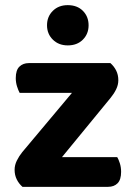

<svg xmlns="http://www.w3.org/2000/svg" viewBox="-20 -724 518 744"><path d="M125.7 0H67.1Q53.2 -12.1 44.9 -28.8Q36.6 -45.5 36.6 -66.2Q36.6 -84.2 45.2 -101.6Q53.7 -118.9 66 -134.2L355.6 -479.5H407.8Q421.9 -467.2 430.2 -450.6Q438.5 -434 438.5 -413.1Q438.5 -395.2 430.1 -378Q421.7 -360.8 408.9 -345.2ZM377.8 -479.5V-364.1H56.2Q50.9 -373.6 46 -389.1Q41.1 -404.6 41.1 -421.4Q41.1 -452.1 55.2 -465.8Q69.3 -479.5 91.6 -479.5ZM108 0V-115.2H434.2Q439.5 -106.6 444.4 -91.3Q449.3 -75.9 449.3 -58.1Q449.3 -27.6 435.6 -13.8Q421.9 0 398.6 0ZM323.3 -626Q323.3 -592.6 301.1 -570.4Q279 -548.1 242.6 -548.1Q207.3 -548.1 184.8 -570.4Q162.2 -592.6 162.2 -626Q162.2 -659.6 184.7 -681.9Q207.1 -704.1 242.4 -704.1Q279.3 -704.1 301.3 -681.9Q323.3 -659.6 323.3 -626Z"/></svg>

Font: Baloo Paaji 2
Style: Regular
Weight: 400
Designer: Shuchita Grover, Noopur Datye and Ek Type
Foundry: Ek Type
Version: Version 1.700